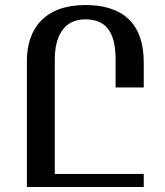

<svg xmlns="http://www.w3.org/2000/svg" viewBox="-20 -744 657 764"><path d="M320 -724C160 -724 87 -632 87 -502V0H552V-52H198V-507C198 -604 237 -667 319 -667C397 -667 440 -623 440 -507V-396H552V-496C552 -655 464 -724 320 -724Z"/></svg>

Font: Noto Serif Armenian Condensed SemiBold
Style: Regular
Weight: 600
Width: 3
Designer: Monotype Design Team
Foundry: Monotype Imaging Inc.
Version: Version 2.008